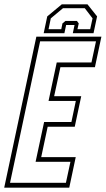

<svg xmlns="http://www.w3.org/2000/svg" viewBox="-44 -870 490 890"><path d="M-24.5 0 124.5 -700H426L396 -558.5H236L207 -424H332.5L302.5 -282.5H177L147 -141.5H307L277 0ZM2.5 -22.5H261.5L282.5 -120H121L160.5 -304.5H287L307.5 -402H181L219 -580.5H380L401 -678.5H142ZM361.5 -850 406 -794 389.5 -716H293.5L301.5 -754H262.5L254.5 -716H158.5L175 -794L242.5 -850ZM349 -832H248L191.5 -785L181 -734.5H240L245.5 -761.5L259.5 -773H312.5L321 -761.5L315 -734.5H374L385 -785Z"/></svg>

Font: Tourney Condensed ExtraLight
Style: Italic
Weight: 200
Width: 3
Italic angle: -12°
Designer: Tyler Finck
Foundry: Etcetera Type Co
Version: Version 1.010; ttfautohint (v1.8.3)